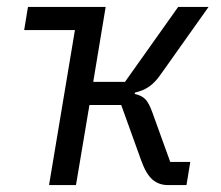

<svg xmlns="http://www.w3.org/2000/svg" viewBox="-20 -536 640 556"><path d="M197 -449H50L61 -516H286L250 -299H342L496 -516H584L445 -320Q429 -297 411.5 -285Q394 -273 371 -268L370 -264Q389 -260 400 -249.5Q411 -239 421 -211L473 -67H531L520 0H467Q440 0 421.5 -16Q403 -32 389 -71L331 -232H239L200 0H122Z"/></svg>

Font: IBM Plex Mono
Style: Italic
Weight: 400
Italic angle: -9°
Monospace: yes
Designer: Mike Abbink, Paul van der Laan, Pieter van Rosmalen
Foundry: Bold Monday
Version: Version 2.3